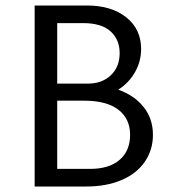

<svg xmlns="http://www.w3.org/2000/svg" viewBox="-20 -678 625 698"><path d="M536 -188Q536 -133 506.5 -90Q477 -47 422 -23.5Q367 0 294 0H106V-658H296Q385 -658 439 -615Q493 -572 493 -500Q493 -455 471 -416Q449 -377 410 -352Q469 -331 502.5 -288.5Q536 -246 536 -188ZM188 -594V-374H299Q351 -374 383 -404.5Q415 -435 415 -485Q415 -534 382 -564Q349 -594 282 -594ZM453 -188Q453 -246 410.5 -279Q368 -312 285 -312H188V-64H307Q377 -64 415 -97Q453 -130 453 -188Z"/></svg>

Font: Ysabeau Infant Medium
Style: Regular
Weight: 500
Designer: Christian Thalmann (Catharsis Fonts)
Version: Version 0.003